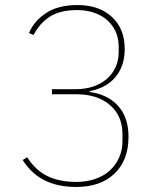

<svg xmlns="http://www.w3.org/2000/svg" viewBox="-20 -730 640 762"><path d="M280 -376Q318 -376 349.5 -386.5Q381 -397 403.5 -416.5Q426 -436 438.5 -463Q451 -490 451 -522V-546Q451 -578 439 -604.5Q427 -631 405.5 -650Q384 -669 353.5 -679.5Q323 -690 287 -690Q217 -690 176.5 -663Q136 -636 113 -591L95 -599Q116 -648 164 -679Q212 -710 287 -710Q373 -710 424 -663Q475 -616 475 -536Q475 -499 464.5 -470.5Q454 -442 435.5 -421Q417 -400 391.5 -387Q366 -374 335 -368V-365Q406 -356 448 -310.5Q490 -265 490 -187Q490 -94 434.5 -41Q379 12 283 12Q210 12 157.5 -14Q105 -40 70 -95L88 -106Q120 -55 167.5 -31.5Q215 -8 283 -8Q323 -8 357 -19.5Q391 -31 415 -52.5Q439 -74 452.5 -104Q466 -134 466 -170V-198Q466 -270 416.5 -313Q367 -356 282 -356H186V-376Z"/></svg>

Font: IBM Plex Sans Thai Thin
Style: Regular
Weight: 100
Designer: Mike Abbink, Paul van der Laan, Pieter van Rosmalen, Ben Mitchell, Mark Frömberg
Foundry: Bold Monday
Version: Version 1.1